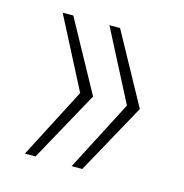

<svg xmlns="http://www.w3.org/2000/svg" viewBox="-74 -586 550 575"><g transform="rotate(15 201.0 -298.5)"><path d="M230 -517 350 -298 230 -80H197L310 -298L197 -517ZM85 -517 205 -298 85 -80H52L165 -298L52 -517Z"/></g></svg>

Font: Mona Sans ExtraLight
Style: Regular
Weight: 200
Designer: Deni Anggara
Foundry: GitHub
Version: Version 2.000